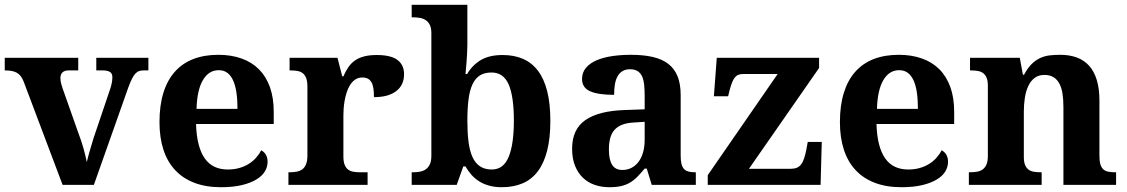

<svg xmlns="http://www.w3.org/2000/svg" viewBox="-20 -780 4754 810"><path d="M606 -482.9H585.9Q575.7 -482.9 567.6 -480.5Q559.6 -478 552 -470.5Q544.4 -462.9 537.1 -448.5Q529.8 -434.1 521 -410.2L376 0H244.1L80.1 -435.1Q74.7 -449.2 67.6 -458.5Q60.5 -467.8 51 -473.1Q41.5 -478.5 29.1 -480.7Q16.6 -482.9 0 -482.9V-536.1H310.1V-482.9H268.1Q252.9 -482.9 243.9 -474.9Q234.9 -466.8 234.9 -451.2Q234.9 -439 238 -427.2Q241.2 -415.5 244.1 -407.2L311 -217.8Q323.2 -186 332.3 -153.8Q341.3 -121.6 346.2 -96.2Q348.6 -107.9 353 -123.5Q357.4 -139.2 361.8 -154.1Q366.2 -168.9 369.9 -181.2Q373.5 -193.4 375 -198.2L442.9 -398.9Q447.8 -412.6 450.9 -426.5Q454.1 -440.4 454.1 -454.1Q454.1 -470.7 443.1 -476.8Q432.1 -482.9 415 -482.9H386.2V-536.1H606Z M902.8 -483.9Q860.8 -483.9 836.2 -442.4Q811.5 -400.9 809.1 -320.8H981.9Q981.9 -358.9 977.5 -389.2Q973.1 -419.4 963.6 -440.4Q954.1 -461.4 939.2 -472.7Q924.3 -483.9 902.8 -483.9ZM912.1 9.8Q848.6 9.8 800 -8.8Q751.5 -27.3 718.8 -62.5Q686 -97.7 669.4 -148.7Q652.8 -199.7 652.8 -265.1Q652.8 -335.4 669.4 -388.7Q686 -441.9 717.8 -477.5Q749.5 -513.2 795.7 -531Q841.8 -548.8 900.9 -548.8Q955.1 -548.8 998.5 -533.4Q1042 -518.1 1072.3 -487.8Q1102.5 -457.5 1118.7 -412.6Q1134.8 -367.7 1134.8 -308.1V-256.8H807.1Q808.6 -206.5 818.1 -170.4Q827.6 -134.3 844.5 -110.8Q861.3 -87.4 885.5 -76.2Q909.7 -64.9 940.9 -64.9Q966.8 -64.9 988.8 -71Q1010.7 -77.1 1028.6 -88.1Q1046.4 -99.1 1059.8 -114Q1073.2 -128.9 1082 -146Q1108.9 -131.3 1108.9 -97.2Q1108.9 -75.7 1097.2 -56.4Q1085.4 -37.1 1061 -22.5Q1036.6 -7.8 999.8 1Q962.9 9.8 912.1 9.8Z M1530.8 0H1196.8V-53.2H1199.7Q1216.8 -53.2 1231 -55.7Q1245.1 -58.1 1255.4 -65.7Q1265.6 -73.2 1271.2 -87.4Q1276.9 -101.6 1276.9 -125V-415Q1276.9 -437 1271.7 -450.4Q1266.6 -463.9 1257.1 -471.2Q1247.6 -478.5 1234.4 -480.7Q1221.2 -482.9 1204.6 -482.9H1201.7V-536.1H1403.8L1423.8 -458H1428.7Q1438.5 -480.5 1450.2 -497.3Q1461.9 -514.2 1478.3 -525.4Q1494.6 -536.6 1516.8 -542.2Q1539.1 -547.9 1569.8 -547.9Q1628.9 -547.9 1656.7 -527.1Q1684.6 -506.3 1684.6 -466.8Q1684.6 -420.9 1651.4 -395.5Q1618.2 -370.1 1557.6 -370.1Q1557.6 -390.6 1555.4 -406.2Q1553.2 -421.9 1547.6 -432.1Q1542 -442.4 1532.5 -447.8Q1522.9 -453.1 1508.8 -453.1Q1491.2 -453.1 1478.5 -444.3Q1465.8 -435.5 1457 -421.6Q1448.2 -407.7 1442.6 -390.1Q1437 -372.6 1433.8 -354.7Q1430.7 -336.9 1429.7 -320.8Q1428.7 -304.7 1428.7 -293V-120.1Q1428.7 -98.1 1434.1 -84.7Q1439.5 -71.3 1448.7 -64.5Q1458 -57.6 1470.9 -55.4Q1483.9 -53.2 1498.5 -53.2H1530.8Z M2301.8 -270Q2301.8 -197.3 2288.3 -144.5Q2274.9 -91.8 2249 -57.4Q2223.1 -22.9 2184.8 -6.6Q2146.5 9.8 2096.7 9.8Q2067.9 9.8 2044.4 3.4Q2021 -2.9 2002.2 -14.6Q1983.4 -26.4 1969 -42.5Q1954.6 -58.6 1943.8 -78.1H1934.6L1906.7 0H1716.8V-53.2H1723.6Q1737.8 -53.2 1751.5 -55.7Q1765.1 -58.1 1775.9 -65.4Q1786.6 -72.8 1793.2 -86.4Q1799.8 -100.1 1799.8 -123V-640.1Q1799.8 -661.6 1793.5 -674.6Q1787.1 -687.5 1776.4 -694.8Q1765.6 -702.1 1751.2 -704.6Q1736.8 -707 1720.7 -707H1716.8V-759.8H1951.7V-588.9Q1951.7 -573.2 1950.4 -552.2Q1949.2 -531.2 1947.8 -512.7Q1945.8 -490.7 1943.8 -467.8H1950.7Q1972.2 -504.9 2008.1 -526.4Q2043.9 -547.9 2100.6 -547.9Q2149.4 -547.9 2186.8 -531.5Q2224.1 -515.1 2249.8 -481.2Q2275.4 -447.3 2288.6 -394.8Q2301.8 -342.3 2301.8 -270ZM2053.7 -474.1Q2023.9 -474.1 2004.4 -461.7Q1984.9 -449.2 1973.1 -423.8Q1961.4 -398.4 1956.5 -360.1Q1951.7 -321.8 1951.7 -270Q1951.7 -220.7 1956.5 -182.4Q1961.4 -144 1973.1 -117.9Q1984.9 -91.8 2004.9 -78.4Q2024.9 -64.9 2054.7 -64.9Q2104 -64.9 2126 -118.2Q2147.9 -171.4 2147.9 -271Q2147.9 -373 2126 -423.6Q2104 -474.1 2053.7 -474.1Z M2548.8 -148.9Q2548.8 -106 2562.5 -84.5Q2576.2 -63 2605.5 -63Q2627 -63 2644.3 -72Q2661.6 -81.1 2674.1 -97.7Q2686.5 -114.3 2693.1 -137.9Q2699.7 -161.6 2699.7 -190.9V-266.1L2654.8 -263.2Q2625 -261.7 2604.5 -253.7Q2584 -245.6 2571.8 -231.4Q2559.6 -217.3 2554.2 -196.8Q2548.8 -176.3 2548.8 -148.9ZM2637.7 -487.8Q2618.7 -487.8 2605.7 -479.7Q2592.8 -471.7 2585 -457.3Q2577.1 -442.9 2574 -423.1Q2570.8 -403.3 2570.8 -379.9Q2503.4 -379.9 2469.5 -395Q2435.5 -410.2 2435.5 -446.8Q2435.5 -474.1 2451.9 -493.7Q2468.3 -513.2 2496.3 -525.4Q2524.4 -537.6 2561.8 -543.2Q2599.1 -548.8 2641.6 -548.8Q2694.3 -548.8 2733.6 -539.8Q2772.9 -530.8 2799.1 -510.7Q2825.2 -490.7 2838.4 -458.3Q2851.6 -425.8 2851.6 -378.9V-124Q2851.6 -103.5 2854.7 -89.8Q2857.9 -76.2 2864.7 -68.1Q2871.6 -60.1 2883.3 -56.6Q2895 -53.2 2911.6 -53.2H2915.5V0H2729.5L2708.5 -68.8H2699.7Q2683.1 -48.8 2668.5 -33.9Q2653.8 -19 2637.2 -9.3Q2620.6 0.5 2599.9 5.1Q2579.1 9.8 2550.8 9.8Q2517.6 9.8 2489 0Q2460.4 -9.8 2439.2 -30Q2418 -50.3 2405.8 -80.8Q2393.6 -111.3 2393.6 -152.8Q2393.6 -234.4 2449.5 -273.4Q2505.4 -312.5 2617.7 -315.9L2699.7 -318.8V-374Q2699.7 -398.9 2697.8 -419.9Q2695.8 -440.9 2689.5 -456.1Q2683.1 -471.2 2670.7 -479.5Q2658.2 -487.8 2637.7 -487.8Z M3315.9 -67.9Q3331.1 -67.9 3341.6 -72.3Q3352.1 -76.7 3359.6 -86.4Q3367.2 -96.2 3372.3 -111.6Q3377.4 -127 3381.8 -148.9L3387.7 -181.2H3446.8L3441.9 0H2965.8V-41L3260.7 -467.8H3114.7Q3103.5 -467.8 3095.2 -464.6Q3086.9 -461.4 3080.3 -453.4Q3073.7 -445.3 3068.4 -431.9Q3063 -418.5 3057.6 -397.9L3051.8 -374H2991.7L3003.9 -536.1H3435.5V-493.2L3139.6 -67.9Z M3773.4 -483.9Q3731.4 -483.9 3706.8 -442.4Q3682.1 -400.9 3679.7 -320.8H3852.5Q3852.5 -358.9 3848.1 -389.2Q3843.8 -419.4 3834.2 -440.4Q3824.7 -461.4 3809.8 -472.7Q3794.9 -483.9 3773.4 -483.9ZM3782.7 9.8Q3719.2 9.8 3670.7 -8.8Q3622.1 -27.3 3589.4 -62.5Q3556.6 -97.7 3540 -148.7Q3523.4 -199.7 3523.4 -265.1Q3523.4 -335.4 3540 -388.7Q3556.6 -441.9 3588.4 -477.5Q3620.1 -513.2 3666.3 -531Q3712.4 -548.8 3771.5 -548.8Q3825.7 -548.8 3869.1 -533.4Q3912.6 -518.1 3942.9 -487.8Q3973.1 -457.5 3989.3 -412.6Q4005.4 -367.7 4005.4 -308.1V-256.8H3677.7Q3679.2 -206.5 3688.7 -170.4Q3698.2 -134.3 3715.1 -110.8Q3731.9 -87.4 3756.1 -76.2Q3780.3 -64.9 3811.5 -64.9Q3837.4 -64.9 3859.4 -71Q3881.3 -77.1 3899.2 -88.1Q3917 -99.1 3930.4 -114Q3943.8 -128.9 3952.6 -146Q3979.5 -131.3 3979.5 -97.2Q3979.5 -75.7 3967.8 -56.4Q3956.1 -37.1 3931.6 -22.5Q3907.2 -7.8 3870.4 1Q3833.5 9.8 3782.7 9.8Z M4466.3 0V-329.1Q4466.3 -361.3 4462.2 -386.5Q4458 -411.6 4448.5 -428.7Q4439 -445.8 4423.6 -454.8Q4408.2 -463.9 4386.2 -463.9Q4361.3 -463.9 4344.7 -451.2Q4328.1 -438.5 4318.1 -417.2Q4308.1 -396 4303.7 -367.9Q4299.3 -339.8 4299.3 -309.1V-118.2Q4299.3 -97.2 4304.4 -84.5Q4309.6 -71.8 4318.8 -64.7Q4328.1 -57.6 4341.6 -55.4Q4355 -53.2 4371.6 -53.2H4374.5V0H4067.4V-53.2H4069.3Q4086.4 -53.2 4100.6 -55.4Q4114.7 -57.6 4125.2 -64.9Q4135.7 -72.3 4141.6 -85.9Q4147.5 -99.6 4147.5 -122.1V-418Q4147.5 -439 4142.3 -451.7Q4137.2 -464.4 4127.7 -471.4Q4118.2 -478.5 4105 -480.7Q4091.8 -482.9 4075.2 -482.9H4072.3V-536.1H4282.2L4295.4 -464.8H4300.3Q4315.4 -493.2 4332.3 -509.8Q4349.1 -526.4 4368.2 -535.2Q4387.2 -543.9 4408.4 -546.4Q4429.7 -548.8 4453.1 -548.8Q4491.7 -548.8 4522.5 -537.6Q4553.2 -526.4 4574.5 -502.9Q4595.7 -479.5 4606.9 -443.1Q4618.2 -406.7 4618.2 -356V-124Q4618.2 -100.6 4622.3 -86.7Q4626.5 -72.8 4634.8 -65.4Q4643.1 -58.1 4655.8 -55.7Q4668.5 -53.2 4685.5 -53.2H4688.5V0Z"/></svg>

Font: Sahl Naskh
Style: Bold
Weight: 700
Designer: Pascal Zoghbi
Version: Version 1.001